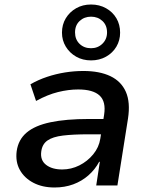

<svg xmlns="http://www.w3.org/2000/svg" viewBox="-20 -823 665 852"><path d="M222 9Q168 9 128 -12Q88 -33 68 -69Q48 -105 54 -152Q61 -203 98 -234.5Q135 -266 204 -280.5Q273 -295 374 -295H455L445 -227H373Q305 -227 259.5 -221.5Q214 -216 190.5 -199.5Q167 -183 163 -150Q158 -112 184.5 -91.5Q211 -71 256 -71Q296 -71 332 -89Q368 -107 393.5 -138Q419 -169 425 -207L442 -314Q451 -372 422 -399Q393 -426 327 -426Q284 -426 237.5 -414.5Q191 -403 140 -375L115 -449Q150 -469 189 -482Q228 -495 268.5 -501.5Q309 -508 350 -508Q422 -508 470 -485Q518 -462 538.5 -415.5Q559 -369 548 -297L501 0H407L423 -105H420Q402 -71 372.5 -45Q343 -19 305 -5Q267 9 222 9ZM384 -555Q347 -555 318 -571.5Q289 -588 272 -616Q255 -644 255 -678Q255 -714 272 -742Q289 -770 318 -786.5Q347 -803 384 -803Q421 -803 450.5 -786.5Q480 -770 496.5 -742Q513 -714 513 -678Q513 -644 496.5 -616Q480 -588 450.5 -571.5Q421 -555 384 -555ZM384 -609Q414 -609 434.5 -629Q455 -649 455 -679Q455 -711 434.5 -730Q414 -749 384 -749Q354 -749 333.5 -730Q313 -711 313 -679Q313 -648 333 -628.5Q353 -609 384 -609Z"/></svg>

Font: Nunito Sans 7pt SemiBold
Style: Italic
Weight: 600
Italic angle: -9°
Designer: Vernon Adams
Foundry: Vernon Adams
Version: Version 3.101;gftools[0.9.27]